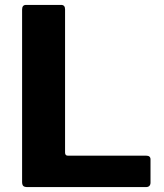

<svg xmlns="http://www.w3.org/2000/svg" viewBox="-20 -762 667 782"><path d="M70 -723Q70 -742 86 -742H229Q245 -742 245 -724V-141Q245 -128 256 -128H575Q593 -128 593 -113V-18Q593 -10 588.5 -5Q584 0 574 0H92Q79 0 74.5 -5Q70 -10 70 -21V-723Z"/></svg>

Font: Libre Franklin Thin
Style: Bold
Weight: 700
Version: Version 3.000